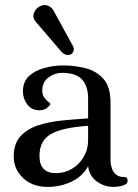

<svg xmlns="http://www.w3.org/2000/svg" viewBox="-20 -722 541 754"><path d="M168 12Q107 12 70.5 -23Q34 -58 34 -107Q34 -158 60.5 -187Q87 -216 130.5 -230Q174 -244 225.5 -249Q277 -254 326 -257V-336Q326 -383 302.5 -409.5Q279 -436 223 -436Q195 -436 170.5 -418Q146 -400 146 -366Q146 -350 154 -339Q162 -328 170 -322Q178 -316 178 -314Q178 -310 166.5 -299.5Q155 -289 135 -289Q104 -289 87 -312Q70 -335 70 -363Q70 -401 93.5 -423Q117 -445 154 -455Q191 -465 229 -465Q274 -465 316.5 -454Q359 -443 386.5 -412Q414 -381 414 -319V-86Q415 -76 419 -62Q423 -48 434.5 -37.5Q446 -27 466 -27Q473 -27 477 -24.5Q481 -22 481 -11Q481 -2 471 3Q461 8 448 10Q435 12 426 12Q389 12 360 -9.5Q331 -31 326 -69Q304 -29 260.5 -8.5Q217 12 168 12ZM200 -42Q234 -42 262.5 -59Q291 -76 308.5 -105.5Q326 -135 326 -171V-228Q223 -221 179 -195Q135 -169 135 -110Q135 -42 200 -42ZM259 -509Q252 -505 242 -506.5Q232 -508 222 -518L120 -637Q107 -652 113 -670Q119 -688 136 -697Q153 -706 168.5 -699.5Q184 -693 191 -679L266 -542Q272 -532 269 -522.5Q266 -513 259 -509Z"/></svg>

Font: Alice
Style: Regular
Weight: 400
Designer: Ksenia Yerulevich
Foundry: Cyreal (http://www.cyreal.org/)
Version: Version 2.003; ttfautohint (v1.8.3)